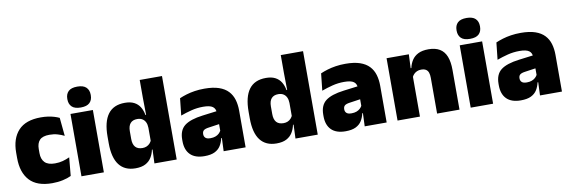

<svg xmlns="http://www.w3.org/2000/svg" viewBox="-52 -1087 4437 1494"><g transform="rotate(-10 2167.0 -340.0)"><path d="M265.5 13.5Q145 13.5 87 -49.5Q29 -112.5 29 -227V-269.5Q29 -380.5 87 -443.5Q145 -506.5 265 -506.5Q294.5 -506.5 321 -502.8Q347.5 -499 370 -492.2Q392.5 -485.5 410 -477L424 -332.5Q399.5 -345 371 -353.2Q342.5 -361.5 307.5 -361.5Q253.5 -361.5 230.2 -337Q207 -312.5 207 -266.5V-234Q207 -186 232.5 -160.2Q258 -134.5 312.5 -134.5Q346.5 -134.5 374.2 -142Q402 -149.5 429 -162L415.5 -17Q388 -3.5 349 5Q310 13.5 265.5 13.5Z M497.5 0V-492.5H674.5V0ZM586 -528Q537.5 -528 515.5 -549.8Q493.5 -571.5 493.5 -608.5V-612.5Q493.5 -649.5 515.5 -671.2Q537.5 -693 586 -693Q634 -693 656.2 -671.2Q678.5 -649.5 678.5 -612.5V-608.5Q678.5 -571 656.2 -549.5Q634 -528 586 -528Z M923.5 12Q838.5 12 794.8 -45.2Q751 -102.5 751 -217V-269.5Q751 -386 794.8 -445.2Q838.5 -504.5 928.5 -504.5Q972.5 -504.5 1001.5 -489.5Q1030.5 -474.5 1047.2 -447.5Q1064 -420.5 1070.5 -383.5H1116L1076 -281Q1075.5 -307 1066.8 -325.2Q1058 -343.5 1041.8 -353.5Q1025.5 -363.5 1001.5 -363.5Q966 -363.5 947.5 -342.5Q929 -321.5 929 -279.5V-219Q929 -176.5 947.8 -155.2Q966.5 -134 1004 -134Q1022.5 -134 1037.2 -140.5Q1052 -147 1062.5 -158.5Q1073 -170 1079 -185L1122.5 -109H1073.5Q1066.5 -75 1049.5 -47.5Q1032.5 -20 1002 -4Q971.5 12 923.5 12ZM1074 0 1079 -128.5 1076 -153V-350V-372.5L1074 -517V-659.5H1250V0Z M1621 0 1626 -126 1622.5 -130.5V-283.5L1621 -301.5Q1621 -336 1598.8 -352.2Q1576.5 -368.5 1523 -368.5Q1474.5 -368.5 1429.8 -357Q1385 -345.5 1344 -330.5L1358.5 -465Q1383.5 -476 1414 -485.2Q1444.5 -494.5 1480.5 -500Q1516.5 -505.5 1557 -505.5Q1625.5 -505.5 1671.2 -489.8Q1717 -474 1744 -445.2Q1771 -416.5 1782.8 -377Q1794.5 -337.5 1794.5 -290V0ZM1468.5 12Q1394.5 12 1356.8 -25.8Q1319 -63.5 1319 -133V-145.5Q1319 -219.5 1364.2 -254.5Q1409.5 -289.5 1509 -302L1634.5 -318L1645 -217L1538.5 -201.5Q1509.5 -197.5 1498.2 -187.8Q1487 -178 1487 -159V-157Q1487 -139.5 1498.8 -128.5Q1510.5 -117.5 1538 -117.5Q1561 -117.5 1577.8 -123.8Q1594.5 -130 1605.8 -140.5Q1617 -151 1623.5 -163.5L1648.5 -103.5H1620Q1612.5 -70 1596.2 -44Q1580 -18 1549.5 -3Q1519 12 1468.5 12Z M2038 12Q1953 12 1909.2 -45.2Q1865.5 -102.5 1865.5 -217V-269.5Q1865.5 -386 1909.2 -445.2Q1953 -504.5 2043 -504.5Q2087 -504.5 2116 -489.5Q2145 -474.5 2161.8 -447.5Q2178.5 -420.5 2185 -383.5H2230.5L2190.5 -281Q2190 -307 2181.2 -325.2Q2172.5 -343.5 2156.2 -353.5Q2140 -363.5 2116 -363.5Q2080.5 -363.5 2062 -342.5Q2043.5 -321.5 2043.5 -279.5V-219Q2043.5 -176.5 2062.2 -155.2Q2081 -134 2118.5 -134Q2137 -134 2151.8 -140.5Q2166.5 -147 2177 -158.5Q2187.5 -170 2193.5 -185L2237 -109H2188Q2181 -75 2164 -47.5Q2147 -20 2116.5 -4Q2086 12 2038 12ZM2188.5 0 2193.5 -128.5 2190.5 -153V-350V-372.5L2188.5 -517V-659.5H2364.5V0Z M2735.5 0 2740.5 -126 2737 -130.5V-283.5L2735.5 -301.5Q2735.5 -336 2713.2 -352.2Q2691 -368.5 2637.5 -368.5Q2589 -368.5 2544.2 -357Q2499.5 -345.5 2458.5 -330.5L2473 -465Q2498 -476 2528.5 -485.2Q2559 -494.5 2595 -500Q2631 -505.5 2671.5 -505.5Q2740 -505.5 2785.8 -489.8Q2831.5 -474 2858.5 -445.2Q2885.5 -416.5 2897.2 -377Q2909 -337.5 2909 -290V0ZM2583 12Q2509 12 2471.2 -25.8Q2433.5 -63.5 2433.5 -133V-145.5Q2433.5 -219.5 2478.8 -254.5Q2524 -289.5 2623.5 -302L2749 -318L2759.5 -217L2653 -201.5Q2624 -197.5 2612.8 -187.8Q2601.5 -178 2601.5 -159V-157Q2601.5 -139.5 2613.2 -128.5Q2625 -117.5 2652.5 -117.5Q2675.5 -117.5 2692.2 -123.8Q2709 -130 2720.2 -140.5Q2731.5 -151 2738 -163.5L2763 -103.5H2734.5Q2727 -70 2710.8 -44Q2694.5 -18 2664 -3Q2633.5 12 2583 12Z M3307.5 0V-283Q3307.5 -306.5 3301.8 -323.5Q3296 -340.5 3282 -349.5Q3268 -358.5 3244 -358.5Q3225.5 -358.5 3211 -352Q3196.5 -345.5 3186.2 -334.8Q3176 -324 3170 -310.5L3143 -383.5H3171.5Q3179 -418 3196.8 -445.2Q3214.5 -472.5 3246.2 -488.5Q3278 -504.5 3327.5 -504.5Q3381.5 -504.5 3416.2 -483.5Q3451 -462.5 3467.8 -420.2Q3484.5 -378 3484.5 -313.5V0ZM2995 0V-492.5H3171L3165.5 -366L3172 -348V0Z M3573 0V-492.5H3750V0ZM3661.5 -528Q3613 -528 3591 -549.8Q3569 -571.5 3569 -608.5V-612.5Q3569 -649.5 3591 -671.2Q3613 -693 3661.5 -693Q3709.5 -693 3731.8 -671.2Q3754 -649.5 3754 -612.5V-608.5Q3754 -571 3731.8 -549.5Q3709.5 -528 3661.5 -528Z M4120.5 0 4125.5 -126 4122 -130.5V-283.5L4120.5 -301.5Q4120.5 -336 4098.2 -352.2Q4076 -368.5 4022.5 -368.5Q3974 -368.5 3929.2 -357Q3884.5 -345.5 3843.5 -330.5L3858 -465Q3883 -476 3913.5 -485.2Q3944 -494.5 3980 -500Q4016 -505.5 4056.5 -505.5Q4125 -505.5 4170.8 -489.8Q4216.5 -474 4243.5 -445.2Q4270.5 -416.5 4282.2 -377Q4294 -337.5 4294 -290V0ZM3968 12Q3894 12 3856.2 -25.8Q3818.5 -63.5 3818.5 -133V-145.5Q3818.5 -219.5 3863.8 -254.5Q3909 -289.5 4008.5 -302L4134 -318L4144.5 -217L4038 -201.5Q4009 -197.5 3997.8 -187.8Q3986.5 -178 3986.5 -159V-157Q3986.5 -139.5 3998.2 -128.5Q4010 -117.5 4037.5 -117.5Q4060.5 -117.5 4077.2 -123.8Q4094 -130 4105.2 -140.5Q4116.5 -151 4123 -163.5L4148 -103.5H4119.5Q4112 -70 4095.8 -44Q4079.5 -18 4049 -3Q4018.5 12 3968 12Z"/></g></svg>

Font: Anek Bangla Medium ExtraBold
Style: Regular
Weight: 800
Version: Version 1.003